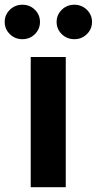

<svg xmlns="http://www.w3.org/2000/svg" viewBox="-67 -780 404 800"><path d="M61 0V-542.5H207V0ZM242.7 -616.7Q211.9 -616.7 190.4 -637.7Q168.9 -658.7 168.9 -688.5Q168.9 -718.3 190.4 -739.3Q211.9 -760.3 242.7 -760.3Q273.4 -760.3 294.9 -739.3Q316.4 -718.3 316.4 -688.5Q316.4 -658.7 294.9 -637.7Q273.4 -616.7 242.7 -616.7ZM26.4 -616.7Q-4.4 -616.7 -25.9 -637.7Q-47.4 -658.7 -47.4 -688.5Q-47.4 -718.3 -25.9 -739.3Q-4.4 -760.3 26.4 -760.3Q57.1 -760.3 78.4 -739.3Q99.6 -718.3 99.6 -688.5Q99.6 -658.7 78.4 -637.7Q57.1 -616.7 26.4 -616.7Z"/></svg>

Font: Inter 16pt
Style: Bold
Weight: 700
Version: Version 4.001;git-66647c0bb